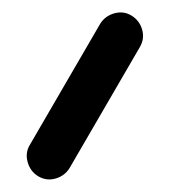

<svg xmlns="http://www.w3.org/2000/svg" viewBox="-20 -149 278 307"><path d="M41 132.8Q28.3 125 24.2 110.1Q20 95.2 27.8 82.5L140.1 -110.8Q147.9 -123.5 162.8 -127.7Q177.7 -131.8 190.4 -124Q203.1 -116.2 207.3 -101.6Q211.4 -86.9 203.6 -73.7L91.3 119.6Q83.5 132.3 68.8 136.5Q54.2 140.6 41 132.8Z"/></svg>

Font: Mikhak-DS1-FD Regular
Style: Regular
Weight: 400
Designer: Amin Abedi
Version: Version 3.2